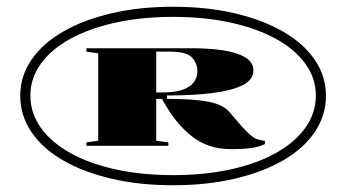

<svg xmlns="http://www.w3.org/2000/svg" viewBox="-20 -743 1026 569"><path d="M493 -194Q393 -194 310 -213.5Q227 -233 166.5 -268Q106 -303 73 -352Q40 -401 40 -459Q40 -517 73 -565.5Q106 -614 166.5 -649Q227 -684 310 -703.5Q393 -723 493 -723Q593 -723 676 -703.5Q759 -684 819.5 -649Q880 -614 913 -565.5Q946 -517 946 -459Q946 -401 913 -352Q880 -303 819.5 -268Q759 -233 676 -213.5Q593 -194 493 -194ZM493 -224Q586 -224 663.5 -241Q741 -258 797.5 -289.5Q854 -321 885 -364.5Q916 -408 916 -460Q916 -511 885 -554Q854 -597 797.5 -628Q741 -659 663.5 -676Q586 -693 493 -693Q400 -693 322.5 -676Q245 -659 188.5 -628Q132 -597 101 -554Q70 -511 70 -460Q70 -408 101 -364.5Q132 -321 188.5 -289.5Q245 -258 322.5 -241Q400 -224 493 -224ZM667 -301Q627 -301 598.5 -311.5Q570 -322 550 -338Q525 -357 502.5 -385Q480 -413 460 -450H443V-326L479 -321V-311H236V-321L271 -326V-585L236 -590V-600H550Q599 -600 640 -594Q681 -588 706 -573.5Q731 -559 731 -534Q731 -506 698 -490Q665 -474 607.5 -467Q550 -460 475 -460V-450Q551 -450 595.5 -442Q640 -434 660 -411L696 -369Q710 -353 722.5 -342.5Q735 -332 746 -329Q751 -328 756 -327Q761 -326 765 -326V-316Q746 -307 722 -304Q698 -301 667 -301ZM460 -469Q498 -469 521 -477Q544 -485 554.5 -499.5Q565 -514 565 -532Q565 -555 549 -572.5Q533 -590 483 -590H443V-469Z"/></svg>

Font: Kalnia Expanded
Style: Bold
Weight: 700
Width: 7
Designer: Frida Medrano
Foundry: Frida Medrano
Version: Version 1.105